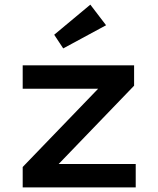

<svg xmlns="http://www.w3.org/2000/svg" viewBox="-20 -809 684 829"><path d="M78 0V-88L427 -450L437 -426H78V-527H559V-439L217 -84L204 -101H566V0ZM253 -600 214 -659 370 -789 438 -700Z"/></svg>

Font: Lexend Giga Medium
Style: Regular
Weight: 500
Designer: Bonnie Shaver-Troup, Thomas Jockin
Foundry: Lexend
Version: Version 1.007